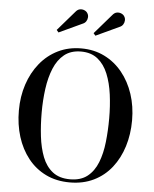

<svg xmlns="http://www.w3.org/2000/svg" viewBox="-63 -1036 884 1099"><g transform="rotate(5 378.5 -486.5)"><path d="M379 10Q302 10 241.5 -19.5Q181 -49 139 -102Q97 -155 75.2 -224.8Q53.5 -294.5 53.5 -375Q53.5 -455.5 76.5 -525.2Q99.5 -595 142.5 -648Q185.5 -701 245.5 -730.5Q305.5 -760 379 -760Q452.5 -760 512.2 -730.5Q572 -701 615 -648Q658 -595 681 -525.2Q704 -455.5 704 -375Q704 -294.5 682.2 -224.8Q660.5 -155 618.8 -102Q577 -49 516.5 -19.5Q456 10 379 10ZM379 -8Q440.5 -8 478.8 -38.2Q517 -68.5 537.5 -120.5Q558 -172.5 565.2 -238.5Q572.5 -304.5 572.5 -375Q572.5 -445.5 563.8 -511.5Q555 -577.5 533.8 -629.5Q512.5 -681.5 474.8 -711.8Q437 -742 379 -742Q321 -742 283.2 -711.8Q245.5 -681.5 224 -629.5Q202.5 -577.5 193.5 -511.5Q184.5 -445.5 184.5 -375Q184.5 -304.5 192.2 -238.5Q200 -172.5 220.2 -120.5Q240.5 -68.5 279 -38.2Q317.5 -8 379 -8ZM240.5 -839.5 229 -853 326 -965Q337.5 -979.5 351.2 -982Q365 -984.5 377.5 -979Q390 -973.5 395.5 -963.5Q402 -953.5 401.2 -940.5Q400.5 -927.5 393.5 -917Q386.5 -906.5 373.5 -901.5ZM452.5 -839.5 441 -853 538 -965Q549.5 -979.5 563.2 -982Q577 -984.5 589.5 -979Q602 -973.5 607.5 -963.5Q614 -953.5 613.2 -940.5Q612.5 -927.5 605.5 -917Q598.5 -906.5 585.5 -901.5Z"/></g></svg>

Font: Bodoni Moda Medium
Style: Regular
Weight: 500
Designer: Owen Earl
Foundry: indestructible type
Version: Version 2.005